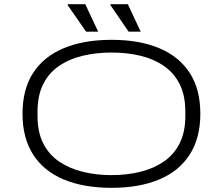

<svg xmlns="http://www.w3.org/2000/svg" viewBox="-20 -889 1069 921"><path d="M515 12Q382 12 286 -28Q190 -68 139 -147.5Q88 -227 88 -343Q88 -461 139 -539.5Q190 -618 286 -658Q382 -698 515 -698Q648 -698 743.5 -658Q839 -618 890 -539.5Q941 -461 941 -343Q941 -227 890 -147.5Q839 -68 743.5 -28Q648 12 515 12ZM515 -49Q590 -49 654 -65Q718 -81 766.5 -114.5Q815 -148 842 -202Q869 -256 869 -332V-354Q869 -431 842 -485Q815 -539 766.5 -572.5Q718 -606 654 -621.5Q590 -637 515 -637Q441 -637 376.5 -621.5Q312 -606 263 -572.5Q214 -539 187 -485Q160 -431 160 -354V-332Q160 -256 187 -202Q214 -148 263 -114.5Q312 -81 376.5 -65Q441 -49 515 -49ZM597 -737 510 -864V-869H593L655 -737ZM393 -737 305 -864V-869H389L451 -737Z"/></svg>

Font: Archivo Expanded ExtraLight
Style: Regular
Weight: 250
Width: 7
Designer: Hector Gatti
Foundry: Omnibus-Type
Version: Version 2.001